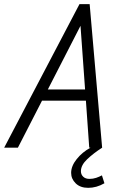

<svg xmlns="http://www.w3.org/2000/svg" viewBox="-62 -710 589 923"><path d="M-42 0 320 -690H369L429 0H367L351 -226H140L24 0ZM168 -280H347L325 -586ZM280 121Q280 88 307 54.5Q334 21 373 0H429Q387 27 357 55.5Q327 84 327 113Q327 129 338 139.5Q349 150 368 150Q385 150 400 145Q415 140 428 133L440 171Q402 193 362 193Q324 193 302 171.5Q280 150 280 121Z"/></svg>

Font: Radio Canada Condensed Light
Style: Italic
Weight: 300
Width: 3
Italic angle: -12°
Designer: Charles Daoud, Etienne Aubert Bonn, Alexandre Saumier Demers, Jacques Le Bailly
Foundry: Radio-Canada
Version: Version 2.104; ttfautohint (v1.8.4.7-5d5b);gftools[0.9.28.de